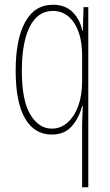

<svg xmlns="http://www.w3.org/2000/svg" viewBox="-20 -557 462 809"><path d="M326 -30Q326 -41 327 -64.5Q328 -88 329 -110H326Q312 -58 281.5 -24Q251 10 198 10Q125 10 85.5 -58Q46 -126 46 -259Q46 -391 86 -464Q126 -537 203 -537Q256 -537 287 -505Q318 -473 327 -427H329L332 -527H352V232H326ZM198 -15Q236 -15 265 -41Q294 -67 310 -111.5Q326 -156 326 -213V-323Q326 -409 292.5 -460Q259 -511 203 -511Q139 -511 105.5 -444.5Q72 -378 72 -259Q72 -133 108 -74Q144 -15 198 -15Z"/></svg>

Font: Noto Sans ExtraCondensed Thin
Style: Regular
Weight: 100
Width: 2
Designer: Monotype Design Team
Foundry: Monotype Imaging Inc.
Version: Version 2.013; ttfautohint (v1.8.4.7-5d5b)